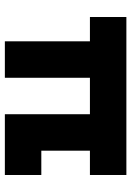

<svg xmlns="http://www.w3.org/2000/svg" viewBox="105 -645 540 790"><g transform="rotate(90 375.0 -250.0)"><path d="M50 -350H150V0H300V-350H450V0H700V-150H600V-350H700V-500H50Z"/></g></svg>

Font: LS-VG5000 Bold
Style: Regular
Weight: 400
Designer: Justin Bihan, 2021
Foundry: Justin Bihan, 2021
Version: Version 1.000;Glyphs 3.1.2 (3151)